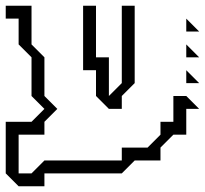

<svg xmlns="http://www.w3.org/2000/svg" viewBox="-20 -560 715 670"><path d="M630 -450V-495L675 -450ZM630 -360V-405L675 -360ZM630 -270V-315L675 -270ZM315 -225V-315H270V-540H315V-360H360V-225L405 -270V-540H450V-270L405 -225V-180H360ZM0 45V-135H90L135 -180L90 -225V-360L45 -405V-495H0V-540H90V-405L135 -360V-225L180 -180L135 -135V-90H45V45H90L135 0H405V-45H495L540 -90V-135H585V-225H630L675 -180H630V-90H585L540 -45V0H450L405 45H135V90H45Z"/></svg>

Font: Rubik Iso
Style: Regular
Weight: 400
Designer: Hubert and Fischer, NaN
Foundry: Hubert and Fischer, NaN
Version: Version 2.200